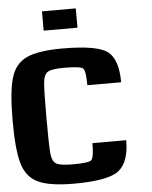

<svg xmlns="http://www.w3.org/2000/svg" viewBox="-69 -1181 982 1238"><g transform="rotate(-5 422.0 -562.5)"><path d="M0 -437.5Q0 -625 26.4 -714.8Q52.7 -804.7 127.9 -839.8Q203.1 -875 359.4 -875Q587.9 -875 653.3 -823.2Q718.8 -771.5 718.8 -625H500Q500 -718.8 482.4 -734.4Q464.8 -750 359.4 -750Q281.2 -750 254.9 -734.4Q228.5 -718.8 223.6 -664.1Q218.8 -609.4 218.8 -437.5Q218.8 -265.6 223.6 -210.9Q228.5 -156.2 254.9 -140.6Q281.2 -125 359.4 -125Q464.8 -125 482.4 -140.6Q500 -156.2 500 -250H718.8Q718.8 -109.4 650.4 -54.7Q582 0 359.4 0Q203.1 0 127.9 -35.2Q52.7 -70.3 26.4 -160.2Q0 -250 0 -437.5ZM468.8 -1125V-1000H250V-1125Z"/></g></svg>

Font: CraftyPE
Style: Regular
Weight: 400
Designer: Erek Butcher
Foundry: Haunted Coop
Version: Version 0.018;April 4, 2024;FontCreator 15.0.0.2962 64-bit